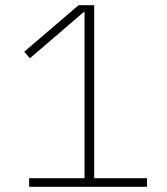

<svg xmlns="http://www.w3.org/2000/svg" viewBox="-20 -718 640 738"><path d="M545 0H92V-33H305V-671H301L95 -494L73 -519L282 -698H342V-33H545Z"/></svg>

Font: IBM Plex Sans ExtraLight
Style: Regular
Weight: 250
Designer: Mike Abbink, Paul van der Laan, Pieter van Rosmalen
Foundry: Bold Monday
Version: Version 3.201